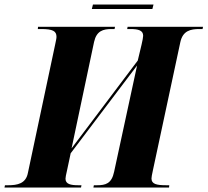

<svg xmlns="http://www.w3.org/2000/svg" viewBox="-49 -833 922 853"><path d="M359 -793H628L633 -813H364ZM-29 0H311L313 -10H299C265 -10 242 -15 242 -39C242 -44 244 -56 249 -77L265 -152L560 -542L458 -70C447 -17 420 -10 382 -10H368L366 0H702L703 -10H690C647 -10 624 -15 624 -40C624 -46 626 -56 630 -75L752 -645C763 -697 798 -704 837 -704H851L853 -714H518L516 -704H530C566 -704 587 -698 587 -674C587 -668 584 -652 580 -635L563 -564L269 -174L369 -647C380 -696 409 -704 447 -704H460L462 -714H120L119 -704H133C186 -704 202 -695 202 -669C202 -662 199 -650 196 -635L75 -65C66 -17 28 -10 -13 -10H-27Z"/></svg>

Font: Noto Serif Display SemiCondensed ExtraBold
Style: Italic
Weight: 800
Width: 4
Italic angle: -12°
Designer: Monotype Design Team
Foundry: Monotype Imaging Inc.
Version: Version 2.009